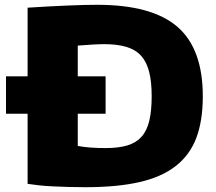

<svg xmlns="http://www.w3.org/2000/svg" viewBox="-20 -770 902 800"><path d="M5 -452H95V-738Q284 -750 385 -750Q613 -750 719 -658.5Q825 -567 825 -369Q825 -267 798 -195.5Q771 -124 712 -78Q653 -32 560 -11Q467 10 335 10Q300 10 265.5 9Q231 8 199.5 6.5Q168 5 141 2Q114 -1 95 -4V-296H5ZM420 -153Q474 -153 510.5 -164Q547 -175 569.5 -200Q592 -225 602 -266.5Q612 -308 612 -369Q612 -429 601.5 -470.5Q591 -512 568 -537.5Q545 -563 507 -574.5Q469 -586 415 -586Q395 -586 368.5 -584.5Q342 -583 304 -580V-452H420V-296H304V-162Q330 -157 359.5 -155Q389 -153 420 -153Z"/></svg>

Font: Encode Sans Wide
Style: ExtraBold
Weight: 800
Designer: Pablo Impallari, Andres Torresi
Foundry: Pablo Impallari, Andres Torresi
Version: Version 1.000; ttfautohint (v1.00) -l 8 -r 50 -G 200 -x 14 -